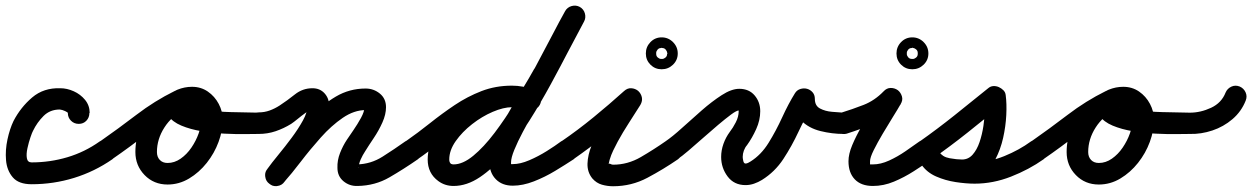

<svg xmlns="http://www.w3.org/2000/svg" viewBox="-41 -600 4357 668"><path d="M271 -207H270Q270 -191 259.5 -180Q249 -169 233 -169Q217 -169 206 -180Q195 -191 195 -207Q195 -209 185.5 -213.5Q176 -218 167 -219Q133 -219 110.5 -196.5Q88 -174 74 -145Q71 -140 65 -122.5Q59 -105 54.5 -84.5Q50 -64 52.5 -49.5Q55 -35 69 -35Q133 -35 193.5 -53Q254 -71 306 -108Q306 -108 306 -108Q306 -108 306 -108Q319 -117 334.5 -114Q350 -111 359 -99Q368 -86 365 -70.5Q362 -55 350 -46Q288 -3 216.5 19Q145 41 69 41Q24 41 3.5 17Q-17 -7 -20 -42.5Q-23 -78 -15 -115Q-7 -152 6 -179Q31 -227 71 -261Q111 -295 169 -293Q192 -293 215.5 -282.5Q239 -272 255 -252.5Q271 -233 271 -207Q271 -207 271 -207Q271 -207 271 -207Z M297 -56Q288 -68 291 -83.5Q294 -99 307 -108Q370 -152 433.5 -200.5Q497 -249 566 -283Q566 -283 566 -283Q566 -283 566 -283Q580 -290 594.5 -285Q609 -280 616 -266Q623 -252 618 -237.5Q613 -223 599 -216Q533 -184 471.5 -136Q410 -88 349 -46Q337 -37 321.5 -40Q306 -43 297 -56ZM616 -265Q623 -251 617.5 -236.5Q612 -222 598 -215Q557 -197 531 -156.5Q505 -116 505 -71Q505 -54 515 -43.5Q525 -33 542 -33Q566 -33 587.5 -48Q609 -63 625 -86.5Q641 -110 650 -135.5Q659 -161 659 -183Q659 -196 650 -209Q641 -222 627 -222Q620 -222 614 -222Q610 -221 610 -221Q611 -222 612.5 -224.5Q614 -227 613 -226Q613 -226 613 -225Q613 -225 613 -225Q613 -224 613.5 -226.5Q614 -229 613 -230Q612 -237 612 -234.5Q612 -232 611 -236Q612 -235 612 -235Q618 -231 629 -227Q638 -224 647.5 -222Q657 -220 667 -219Q714 -211 762.5 -210Q811 -209 859 -208Q859 -208 859 -208Q859 -208 859 -208Q875 -208 886 -197Q897 -186 896 -171Q896 -155 885 -144Q874 -133 859 -134Q844 -134 812 -133.5Q780 -133 740 -135Q700 -137 660.5 -143.5Q621 -150 590 -163Q559 -176 545 -197Q531 -218 543 -251Q543 -251 543 -251Q543 -250 543 -250Q552 -278 576.5 -288Q601 -298 627 -298Q658 -298 682 -281.5Q706 -265 720 -238.5Q734 -212 734 -183Q734 -146 719.5 -106.5Q705 -67 678.5 -33.5Q652 0 617 21Q582 42 542 42Q494 42 462 9Q430 -24 430 -71Q430 -116 447.5 -157.5Q465 -199 495.5 -232Q526 -265 567 -283Q581 -290 595.5 -284.5Q610 -279 616 -265Z M859 -134Q843 -134 832.5 -144.5Q822 -155 822 -171Q822 -187 832.5 -198Q843 -209 859 -209Q879 -209 897 -215.5Q915 -222 932 -233Q958 -250 985 -271.5Q1012 -293 1046 -293Q1072 -293 1088 -275.5Q1104 -258 1104 -233Q1104 -198 1088 -162.5Q1072 -127 1047 -93Q1022 -59 996 -27Q970 5 949 32Q949 32 949 32Q949 32 949 32Q940 45 924.5 47Q909 49 897 40Q884 31 882 15.5Q880 0 889 -12Q904 -33 927.5 -61.5Q951 -90 974 -121Q997 -152 1013 -181Q1029 -210 1029 -233Q1029 -231 1031 -229Q1034 -223 1039 -220Q1043 -218 1046 -218Q1046 -218 1046 -218Q1037 -218 1023 -208Q1009 -198 995 -186.5Q981 -175 972 -169Q946 -153 918 -143.5Q890 -134 859 -134Q859 -134 859 -134Q859 -134 859 -134ZM895 38Q883 28 881.5 12.5Q880 -3 891 -14Q923 -53 960 -100.5Q997 -148 1038.5 -192Q1080 -236 1127.5 -264Q1175 -292 1231 -292Q1259 -292 1280.5 -274.5Q1302 -257 1302 -227Q1302 -202 1289.5 -174Q1277 -146 1259.5 -120Q1242 -94 1229 -73Q1221 -61 1214 -45.5Q1207 -30 1207 -16Q1207 -16 1207 -16Q1207 -16 1207 -16Q1208 -16 1208 -16Q1208 -15 1207.5 -17Q1207 -19 1207 -20Q1206 -24 1203 -26Q1201 -28 1201 -28Q1249 -29 1290 -55Q1331 -81 1369 -108Q1369 -108 1369 -108Q1369 -108 1369 -108Q1382 -117 1397.5 -114Q1413 -111 1422 -99Q1431 -86 1428 -70.5Q1425 -55 1413 -46Q1364 -12 1314 17Q1264 46 1203 47Q1175 48 1154 30.5Q1133 13 1133 -16Q1133 -16 1133 -16Q1133 -16 1133 -16Q1133 -16 1133 -16Q1132 -42 1142 -67.5Q1152 -93 1166 -114Q1174 -126 1188.5 -147Q1203 -168 1215 -190Q1227 -212 1227 -227Q1227 -229 1227 -226.5Q1227 -224 1228 -223Q1229 -220 1231.5 -218.5Q1234 -217 1231 -217Q1191 -217 1151.5 -190Q1112 -163 1075 -121.5Q1038 -80 1005.5 -37.5Q973 5 947 34Q937 46 921.5 47.5Q906 49 895 38Z M1360 -56Q1351 -69 1354 -84Q1357 -99 1370 -108Q1413 -138 1455 -171.5Q1497 -205 1541 -234.5Q1585 -264 1634 -283Q1683 -302 1740 -302Q1759 -302 1778 -298.5Q1797 -295 1815 -289Q1815 -289 1815 -289Q1815 -289 1815 -289Q1830 -284 1837 -270Q1844 -256 1840 -242Q1835 -227 1821 -220Q1807 -213 1793 -217Q1780 -221 1766.5 -224Q1753 -227 1740 -227Q1691 -227 1648 -208.5Q1605 -190 1565 -162Q1525 -134 1487.5 -103Q1450 -72 1412 -46Q1399 -37 1384 -40Q1369 -43 1360 -56ZM1817 -288Q1831 -283 1838 -269Q1845 -255 1839 -240Q1834 -226 1820 -219Q1806 -212 1791 -218Q1778 -223 1766 -225Q1754 -227 1740 -227Q1711 -227 1673.5 -211Q1636 -195 1601.5 -168Q1567 -141 1544.5 -109Q1522 -77 1522 -45Q1522 -35 1528 -30Q1532 -28 1537 -28Q1569 -28 1605.5 -58Q1642 -88 1679.5 -137.5Q1717 -187 1753 -246.5Q1789 -306 1821.5 -366.5Q1854 -427 1880.5 -478Q1907 -529 1925 -561Q1933 -575 1948 -579Q1963 -583 1976 -576Q1990 -568 1994 -553Q1998 -538 1991 -525Q1969 -485 1939.5 -428Q1910 -371 1875 -306.5Q1840 -242 1800.5 -179.5Q1761 -117 1717.5 -65.5Q1674 -14 1628.5 16.5Q1583 47 1537 47Q1507 47 1484 30Q1447 3 1447 -45Q1447 -93 1475 -139Q1503 -185 1548 -222Q1593 -259 1644 -280.5Q1695 -302 1740 -302Q1778 -302 1817 -288Q1817 -288 1817 -288Q1817 -288 1817 -288ZM1976 -576Q1989 -569 1993.5 -554Q1998 -539 1991 -525Q1965 -475 1938 -425Q1911 -375 1884 -324Q1884 -324 1884 -324Q1883 -323 1883 -323Q1873 -304 1855 -274.5Q1837 -245 1816.5 -210Q1796 -175 1778 -141Q1760 -107 1748.5 -79Q1737 -51 1737 -35Q1737 -29 1737 -29Q1737 -29 1743 -29Q1769 -29 1800.5 -42.5Q1832 -56 1861.5 -74.5Q1891 -93 1911 -108Q1924 -117 1939.5 -114Q1955 -111 1964 -99Q1973 -86 1970 -70.5Q1967 -55 1955 -46Q1926 -27 1890.5 -5.5Q1855 16 1816.5 31Q1778 46 1743 46Q1706 46 1684 23.5Q1662 1 1662 -35Q1662 -66 1679.5 -109Q1697 -152 1723 -198.5Q1749 -245 1775 -287.5Q1801 -330 1818 -361Q1818 -361 1818 -360Q1818 -360 1818 -360Q1845 -410 1871.5 -460Q1898 -510 1925 -561Q1932 -574 1947 -578.5Q1962 -583 1976 -576Z M1954 -46Q1942 -37 1926.5 -40Q1911 -43 1902 -56Q1893 -68 1896 -83.5Q1899 -99 1912 -108Q1969 -147 2024 -192Q2079 -237 2130 -283Q2142 -294 2155.5 -293Q2169 -292 2179 -284Q2189 -275 2192 -262Q2195 -249 2187 -235Q2167 -203 2146.5 -171.5Q2126 -140 2108 -107Q2100 -92 2092.5 -76.5Q2085 -61 2080 -44Q2079 -40 2077.5 -33.5Q2076 -27 2076 -29Q2078 -32 2083 -29.5Q2088 -27 2092 -27Q2143 -27 2188.5 -53.5Q2234 -80 2274 -108Q2274 -108 2274 -108Q2274 -108 2274 -108Q2287 -117 2302.5 -114Q2318 -111 2327 -99Q2336 -86 2333 -70.5Q2330 -55 2318 -46Q2267 -11 2211.5 18.5Q2156 48 2092 48Q2072 48 2053 42.5Q2034 37 2020 21Q2002 -1 2003 -31Q2004 -61 2017.5 -94.5Q2031 -128 2050.5 -161.5Q2070 -195 2090 -224.5Q2110 -254 2123 -275Q2131 -288 2145.5 -286.5Q2160 -285 2172 -275Q2184 -266 2188 -252Q2192 -238 2180 -227Q2127 -179 2070 -133Q2013 -87 1954 -46Q1954 -46 1954 -46Q1954 -46 1954 -46ZM2259 -433Q2249 -433 2244 -423Q2242 -420 2242 -417Q2242 -416 2242 -414Q2242 -414 2242 -412Q2242 -402 2252 -397Q2255 -395 2258 -395Q2259 -395 2261 -395Q2263 -395 2264 -395Q2267 -395 2270 -397Q2280 -402 2280 -412Q2280 -413 2281 -414Q2281 -416 2280 -417Q2280 -420 2278 -423Q2273 -433 2263 -433Q2262 -433 2261 -434Q2261 -433 2259 -433ZM2206 -414Q2206 -437 2222 -453.5Q2238 -470 2261 -470Q2284 -470 2300.5 -453.5Q2317 -437 2317 -414Q2317 -391 2300.5 -375Q2284 -359 2261 -359Q2238 -359 2222 -375Q2206 -391 2206 -414Z M2264 -56Q2255 -69 2258 -84Q2261 -99 2274 -108Q2299 -125 2332 -155Q2365 -185 2400.5 -216Q2436 -247 2470 -269Q2504 -291 2531 -291Q2565 -291 2584.5 -268Q2604 -245 2604 -213Q2604 -182 2590 -151Q2576 -120 2558 -95Q2551 -87 2547 -76Q2543 -65 2543 -54Q2543 -49 2545 -40Q2547 -31 2553 -31Q2557 -31 2562 -33.5Q2567 -36 2570 -38Q2607 -61 2633 -103Q2659 -145 2680.5 -192Q2702 -239 2725 -276Q2732 -287 2744 -290.5Q2756 -294 2767 -291Q2778 -288 2786 -279Q2794 -270 2794 -256Q2794 -232 2812 -222.5Q2830 -213 2853.5 -211Q2877 -209 2894 -208Q2894 -208 2894 -208Q2894 -208 2894 -208Q2910 -208 2921 -197Q2932 -186 2931 -171Q2931 -155 2920 -144Q2909 -133 2894 -134Q2854 -134 2813.5 -144Q2773 -154 2746.5 -180.5Q2720 -207 2720 -256Q2720 -270 2733.5 -272.5Q2747 -275 2761 -271Q2776 -267 2786 -257.5Q2796 -248 2789 -236Q2761 -193 2737.5 -142.5Q2714 -92 2684.5 -47Q2655 -2 2610 26Q2597 34 2582.5 39Q2568 44 2553 44Q2513 44 2490.5 14Q2468 -16 2468 -54Q2468 -77 2476 -99.5Q2484 -122 2498 -141Q2509 -155 2519 -174.5Q2529 -194 2529 -213Q2529 -218 2528 -219Q2529 -217 2531 -216.5Q2533 -216 2531 -216Q2522 -216 2502.5 -201.5Q2483 -187 2457.5 -165.5Q2432 -144 2405 -120Q2378 -96 2354.5 -76Q2331 -56 2316 -46Q2303 -37 2288 -40Q2273 -43 2264 -56Z M2905 -135Q2891 -131 2877 -138Q2863 -145 2858 -160Q2854 -174 2861 -188Q2868 -202 2883 -207Q2925 -220 2963.5 -235Q3002 -250 3033 -282Q3044 -294 3058 -294Q3072 -294 3083 -286Q3093 -278 3097 -264.5Q3101 -251 3092 -237Q3083 -221 3065.5 -193Q3048 -165 3030 -134.5Q3012 -104 2999 -78Q2986 -52 2986 -39Q2986 -28 2986 -28Q2986 -28 2996 -28Q3023 -28 3052.5 -41.5Q3082 -55 3109.5 -74Q3137 -93 3158 -108Q3158 -108 3158 -108Q3158 -108 3158 -108Q3171 -117 3186.5 -114Q3202 -111 3211 -99Q3220 -86 3217 -70.5Q3214 -55 3202 -46Q3172 -26 3138.5 -4.5Q3105 17 3069 32Q3033 47 2996 47Q2955 47 2933 24Q2911 1 2911 -39Q2911 -64 2924 -95Q2937 -126 2956 -159Q2975 -192 2994.5 -222Q3014 -252 3028 -275Q3036 -289 3050.5 -288.5Q3065 -288 3077 -279Q3089 -270 3094 -256Q3099 -242 3087 -230Q3049 -190 3003.5 -171Q2958 -152 2905 -135Q2905 -135 2905 -135Q2905 -135 2905 -135ZM3131 -433Q3121 -433 3116 -423Q3114 -420 3114 -417Q3114 -416 3114 -414Q3114 -412 3114 -411Q3114 -408 3116 -405Q3121 -395 3131 -395Q3132 -395 3133 -395Q3135 -395 3136 -395Q3139 -395 3142 -397Q3152 -402 3152 -412Q3152 -413 3152 -414Q3152 -414 3152 -416Q3152 -426 3142 -431Q3139 -433 3136 -433Q3135 -434 3133 -434Q3133 -433 3131 -433ZM3078 -414Q3078 -437 3094 -453.5Q3110 -470 3133 -470Q3156 -470 3172.5 -453.5Q3189 -437 3189 -414Q3189 -391 3172.5 -375Q3156 -359 3133 -359Q3110 -359 3094 -375Q3078 -391 3078 -414Z M3149 -56Q3140 -68 3143 -83.5Q3146 -99 3159 -108Q3220 -151 3279.5 -198.5Q3339 -246 3397 -293Q3405 -300 3415 -300.5Q3425 -301 3434 -297Q3443 -293 3450 -286Q3457 -279 3458 -269Q3462 -239 3460 -199.5Q3458 -160 3449 -120Q3440 -80 3422 -45.5Q3404 -11 3375 9.5Q3346 30 3306 30Q3268 30 3228.5 18Q3189 6 3165 -27Q3155 -43 3159 -57.5Q3163 -72 3174 -80Q3186 -88 3201 -87Q3216 -86 3227 -71Q3237 -56 3260.5 -48.5Q3284 -41 3309 -38.5Q3334 -36 3350 -36Q3402 -36 3453.5 -57Q3505 -78 3546 -108Q3546 -108 3546 -108Q3546 -108 3546 -108Q3559 -117 3574 -114Q3589 -111 3599 -99Q3608 -86 3605 -71Q3602 -56 3590 -46Q3539 -10 3476.5 14.5Q3414 39 3350 39Q3320 39 3284 33.5Q3248 28 3216 14Q3184 0 3165 -27Q3155 -43 3159 -57.5Q3163 -72 3174 -80Q3186 -88 3201 -87Q3216 -86 3227 -71Q3238 -54 3263 -49.5Q3288 -45 3306 -45Q3328 -45 3343 -62Q3358 -79 3367 -105.5Q3376 -132 3380.5 -162Q3385 -192 3385.5 -218.5Q3386 -245 3384 -260Q3383 -269 3395 -269Q3407 -269 3421 -263Q3434 -258 3443 -250Q3452 -242 3445 -236Q3386 -187 3325 -138.5Q3264 -90 3201 -46Q3189 -37 3173.5 -40Q3158 -43 3149 -56Z M3537 -56Q3528 -68 3531 -83.5Q3534 -99 3547 -108Q3610 -152 3673.5 -200.5Q3737 -249 3806 -283Q3806 -283 3806 -283Q3806 -283 3806 -283Q3820 -290 3834.5 -285Q3849 -280 3856 -266Q3863 -252 3858 -237.5Q3853 -223 3839 -216Q3773 -184 3711.5 -136Q3650 -88 3589 -46Q3577 -37 3561.5 -40Q3546 -43 3537 -56ZM3856 -265Q3863 -251 3857.5 -236.5Q3852 -222 3838 -215Q3797 -197 3771 -156.5Q3745 -116 3745 -71Q3745 -54 3755 -43.5Q3765 -33 3782 -33Q3806 -33 3827.5 -48Q3849 -63 3865 -86.5Q3881 -110 3890 -135.5Q3899 -161 3899 -183Q3899 -196 3890 -209Q3881 -222 3867 -222Q3860 -222 3854 -222Q3850 -221 3850 -221Q3851 -222 3852.5 -224.5Q3854 -227 3853 -226Q3853 -226 3853 -225Q3853 -225 3853 -225Q3853 -224 3853.5 -226.5Q3854 -229 3853 -230Q3852 -237 3852 -234.5Q3852 -232 3851 -236Q3852 -235 3852 -235Q3858 -231 3869 -227Q3878 -224 3887.5 -222Q3897 -220 3907 -219Q3954 -211 4002.5 -210Q4051 -209 4099 -208Q4099 -208 4099 -208Q4099 -208 4099 -208Q4115 -208 4126 -197Q4137 -186 4136 -171Q4136 -155 4125 -144Q4114 -133 4099 -134Q4084 -134 4052 -133.5Q4020 -133 3980 -135Q3940 -137 3900.5 -143.5Q3861 -150 3830 -163Q3799 -176 3785 -197Q3771 -218 3783 -251Q3783 -251 3783 -251Q3783 -250 3783 -250Q3792 -278 3816.5 -288Q3841 -298 3867 -298Q3898 -298 3922 -281.5Q3946 -265 3960 -238.5Q3974 -212 3974 -183Q3974 -146 3959.5 -106.5Q3945 -67 3918.5 -33.5Q3892 0 3857 21Q3822 42 3782 42Q3734 42 3702 9Q3670 -24 3670 -71Q3670 -116 3687.5 -157.5Q3705 -199 3735.5 -232Q3766 -265 3807 -283Q3821 -290 3835.5 -284.5Q3850 -279 3856 -265Z M4099 -134Q4083 -134 4072 -145Q4061 -156 4062 -171Q4062 -187 4073 -198Q4084 -209 4099 -208Q4136 -208 4172.5 -225Q4209 -242 4223 -278Q4229 -292 4243 -298.5Q4257 -305 4272 -299Q4286 -293 4292.5 -279Q4299 -265 4293 -250Q4278 -212 4247 -185.5Q4216 -159 4177 -146Q4138 -133 4099 -134Q4099 -134 4099 -134Q4099 -134 4099 -134Z"/></svg>

Font: FRB American Cursive Guidelines Extrabold
Style: Bold Italic
Weight: 800
Italic angle: -25°
Version: Version 2.0;Modular Font Editor K font №1